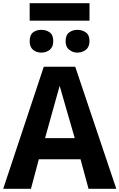

<svg xmlns="http://www.w3.org/2000/svg" viewBox="-20 -1177 745 1197"><path d="M0 0 253 -761H449L705 0H532L482 -184H222L173 0ZM261 -316H446L395 -492L352 -642L310 -492ZM462 -849Q434 -849 411.5 -866.5Q389 -884 389 -920Q389 -959 411.5 -975Q434 -991 462 -991Q492 -991 515 -975Q538 -959 538 -921Q538 -884 515 -866.5Q492 -849 462 -849ZM238 -849Q207 -849 186 -866.5Q165 -884 165 -920Q165 -959 186 -975Q207 -991 238 -991Q268 -991 290 -975Q312 -959 312 -921Q312 -884 290 -866.5Q268 -849 238 -849ZM165 -1048V-1157H538V-1048Z"/></svg>

Font: Menbere
Style: Regular
Weight: 400
Designer: Aleme Tadesse
Foundry: Sorkin Type Co
Version: Version 1.000